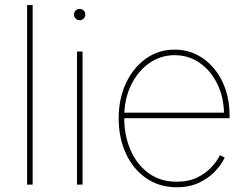

<svg xmlns="http://www.w3.org/2000/svg" viewBox="-20 -748 1003 778"><path d="M112.3 -727.5V0H89.8V-727.5Z M292 0V-539.1H314.5V0ZM302.7 -666Q293.5 -666 286.6 -672.6Q279.8 -679.2 279.8 -689Q279.8 -698.7 286.6 -705.3Q293.5 -711.9 302.7 -711.9Q312.5 -711.9 319.1 -705.3Q325.7 -698.7 325.7 -689Q325.7 -679.7 319.1 -672.9Q312.5 -666 302.7 -666Z M695.8 10.7Q625.5 10.7 572.5 -25.9Q519.5 -62.5 490.2 -125.7Q460.9 -189 460.9 -268.6Q460.9 -347.7 490.5 -410.9Q520 -474.1 571.3 -510.5Q622.6 -546.9 687.5 -546.9Q735.8 -546.9 776.4 -526.9Q816.9 -506.8 846.9 -470.9Q877 -435.1 893.6 -386.7Q910.2 -338.4 910.2 -281.7V-269H472.7V-291.5H897.5L887.7 -283.2Q887.7 -351.1 861.6 -405.8Q835.4 -460.4 790.3 -492.4Q745.1 -524.4 687.5 -524.4Q630.4 -524.4 584 -491.5Q537.6 -458.5 510.5 -401.9Q483.4 -345.2 483.4 -273.4V-270.5Q483.4 -199.2 508.8 -140.4Q534.2 -81.5 581.8 -46.6Q629.4 -11.7 695.8 -11.7Q745.1 -11.7 780.3 -29.3Q815.4 -46.9 838.1 -72Q860.8 -97.2 871.1 -119.1L890.6 -109.4Q878.4 -82.5 852.5 -54.7Q826.7 -26.9 787.6 -8.1Q748.5 10.7 695.8 10.7Z"/></svg>

Font: Inter 18pt Thin
Style: Regular
Weight: 250
Designer: Rasmus Andersson
Foundry: rsms
Version: Version 4.001;git-66647c0bb